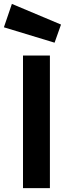

<svg xmlns="http://www.w3.org/2000/svg" viewBox="-44 -965 350 985"><path d="M74 0V-680H212V0ZM17 -945 269 -839 236 -746 -24 -825Z"/></svg>

Font: Titillium-CLs Web
Style: CLs-Bold
Weight: 700
Version: Version 1.002;PS 57.000;hotconv 1.0.70;makeotf.lib2.5.55311